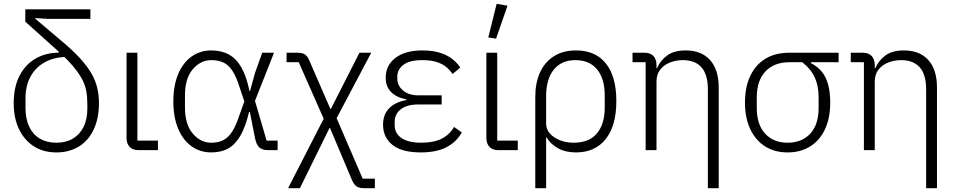

<svg xmlns="http://www.w3.org/2000/svg" viewBox="-20 -789 5030 1009"><path d="M328 -490Q261 -488 213 -460.5Q165 -433 139.5 -385Q114 -337 114 -273V-221Q114 -164 133.5 -123Q153 -82 189.5 -60.5Q226 -39 276 -39Q326 -39 362 -60Q398 -81 418.5 -121Q439 -161 439 -218V-243Q439 -280 433 -312.5Q427 -345 409.5 -376.5Q392 -408 360.5 -445Q329 -482 277 -528L113 -675V-740H455V-690H229L165 -694V-691L309 -569Q365 -522 402.5 -480.5Q440 -439 461 -402Q482 -365 491 -327.5Q500 -290 500 -248Q500 -167 472.5 -108.5Q445 -50 394.5 -19Q344 12 276 12Q208 12 158 -20Q108 -52 80 -110Q52 -168 52 -247Q52 -332 83 -391.5Q114 -451 167.5 -481.5Q221 -512 288 -512V-527Z M810 -50V0H708Q677 0 661 -17.5Q645 -35 645 -63V-512H702V-50Z M1439 -50V0H1389Q1359 0 1343 -14Q1327 -28 1320 -64L1293 -201H1289Q1271 -125 1244.5 -78Q1218 -31 1180.5 -9.5Q1143 12 1090 12Q1032 12 987 -20Q942 -52 916.5 -112Q891 -172 891 -256Q891 -340 916.5 -400Q942 -460 987 -492Q1032 -524 1090 -524Q1143 -524 1182 -503Q1221 -482 1248 -435.5Q1275 -389 1291 -311H1294L1320 -405L1358 -512H1420L1320 -259L1381 -50ZM1090 -39Q1127 -39 1153.5 -52.5Q1180 -66 1200.5 -98Q1221 -130 1239 -186L1264 -256L1239 -331Q1222 -386 1201 -417.5Q1180 -449 1153 -461Q1126 -473 1090 -473Q1034 -473 993 -425Q952 -377 952 -287V-225Q952 -135 993 -87Q1034 -39 1090 -39Z M1486 -512H1542Q1569 -512 1582.5 -503Q1596 -494 1606 -470L1716 -217H1719L1869 -512H1931L1749 -168L1886 150H1950V200H1894Q1868 200 1854 190.5Q1840 181 1830 158L1714 -117H1712L1556 200H1494L1681 -165L1550 -462H1486Z M2366 -122 2407 -93Q2379 -43 2326.5 -15.5Q2274 12 2191 12Q2092 12 2042.5 -27.5Q1993 -67 1993 -134Q1993 -187 2025 -220Q2057 -253 2116 -263V-267Q2065 -276 2036 -304.5Q2007 -333 2007 -381Q2007 -446 2058.5 -485Q2110 -524 2200 -524Q2251 -524 2289.5 -512.5Q2328 -501 2355 -480.5Q2382 -460 2399 -434L2358 -400Q2344 -422 2323 -438.5Q2302 -455 2272 -464Q2242 -473 2200 -473Q2131 -473 2099.5 -448Q2068 -423 2068 -388V-376Q2068 -339 2098 -313.5Q2128 -288 2179 -288H2301V-240H2179Q2119 -240 2086.5 -215Q2054 -190 2054 -147V-132Q2054 -88 2090 -63.5Q2126 -39 2194 -39Q2259 -39 2301 -60Q2343 -81 2366 -122Z M2701 -50V0H2599Q2568 0 2552 -17.5Q2536 -35 2536 -63V-512H2593V-50ZM2647 -759 2587 -586 2546 -592 2590 -769Z M2793 200V-279Q2793 -353 2817.5 -407.5Q2842 -462 2890 -493Q2938 -524 3007 -524Q3110 -524 3164.5 -455Q3219 -386 3219 -258Q3219 -128 3163 -58Q3107 12 3007 12Q2951 12 2911.5 -10.5Q2872 -33 2853 -66H2850V200ZM2995 -39Q3076 -39 3117 -88Q3158 -137 3158 -224V-288Q3158 -375 3118 -424Q3078 -473 3004 -473Q2931 -473 2890.5 -423.5Q2850 -374 2850 -283V-139Q2850 -109 2870.5 -86.5Q2891 -64 2924 -51.5Q2957 -39 2995 -39Z M3430 0H3373V-462H3304V-512H3367Q3398 -512 3414 -494.5Q3430 -477 3430 -448V-423L3398 -431H3433Q3450 -471 3486 -497.5Q3522 -524 3584 -524Q3666 -524 3711.5 -473.5Q3757 -423 3757 -329V200H3700V-319Q3700 -397 3666.5 -435Q3633 -473 3569 -473Q3533 -473 3501 -460.5Q3469 -448 3449.5 -423Q3430 -398 3430 -360Z M4387 -462H4242V-457Q4295 -430 4319 -380Q4343 -330 4343 -250Q4343 -169 4315.5 -110Q4288 -51 4237.5 -19.5Q4187 12 4119 12Q4051 12 4001 -19.5Q3951 -51 3923 -110Q3895 -169 3895 -250Q3895 -331 3922.5 -389.5Q3950 -448 4002 -480Q4054 -512 4129 -512H4387ZM4196 -462H4129Q4048 -462 4002.5 -413.5Q3957 -365 3957 -278V-222Q3957 -134 4001 -86.5Q4045 -39 4119 -39Q4194 -39 4238 -86.5Q4282 -134 4282 -222V-278Q4282 -338 4261.5 -382.5Q4241 -427 4196 -462Z M4577 0H4520V-462H4451V-512H4514Q4545 -512 4561 -494.5Q4577 -477 4577 -448V-423L4545 -431H4580Q4597 -471 4633 -497.5Q4669 -524 4731 -524Q4813 -524 4858.5 -473.5Q4904 -423 4904 -329V200H4847V-319Q4847 -397 4813.5 -435Q4780 -473 4716 -473Q4680 -473 4648 -460.5Q4616 -448 4596.5 -423Q4577 -398 4577 -360Z"/></svg>

Font: IBM Plex Sans Light
Style: Regular
Weight: 300
Designer: Mike Abbink, Paul van der Laan, Pieter van Rosmalen
Foundry: Bold Monday
Version: Version 3.201